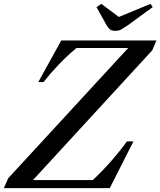

<svg xmlns="http://www.w3.org/2000/svg" viewBox="-30 -970 826 990"><path d="M-10 0 12 -50.5 631 -722.5H364.5Q316 -682.5 272 -636.2Q228 -590 194.5 -547H167.5L286 -761.5H776.5L755 -710.5L140 -41.5H448.5Q500.5 -90.5 545 -141.2Q589.5 -192 624.5 -241H658L536 0ZM564 -811Q547 -811 538 -817.8Q529 -824.5 520.5 -838.5L467.5 -933.5L492.5 -950L583 -882.5L746 -950L757.5 -933.5L627.5 -838.5Q609 -826 596 -818.5Q583 -811 564 -811Z"/></svg>

Font: Libre Caslon Text
Style: Italic
Weight: 400
Italic angle: -22.583°
Designer: Pablo Impallari, Rodrigo Fuenzalida, Katja Schimmel
Foundry: Pablo Impallari, Rodrigo Fuenzalida
Version: Version 2.000